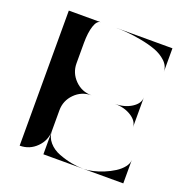

<svg xmlns="http://www.w3.org/2000/svg" viewBox="-125 -818 913 935"><g transform="rotate(20 331.0 -350.0)"><path d="M198 -228V-122Q198 -72 162 -36Q126 0 75 0V-700H241Q221 -700 209.5 -665.5Q198 -631 198 -577V-472Q198 -422 233.5 -386Q269 -350 320 -350Q269 -350 233.5 -314Q198 -278 198 -228ZM320 -700H612V-577Q612 -608 587.5 -631Q563 -654 529 -666.5Q495 -679 451.5 -687Q408 -695 376.5 -697.5Q345 -700 320 -700ZM198 -122Q198 -89 220 -63.5Q242 -38 276.5 -25Q311 -12 343.5 -6Q376 0 405 0H198ZM405 0Q425 0 452 -6Q479 -12 507 -23.5Q535 -35 558.5 -50Q582 -65 597 -84Q612 -103 612 -122V0ZM563 -428V-272Q563 -304 527 -327Q491 -350 441 -350Q491 -350 527 -373Q563 -396 563 -428Z"/></g></svg>

Font: Oscilla
Style: Regular
Weight: 400
Designer: Ryan Lin
Version: Version 1.0